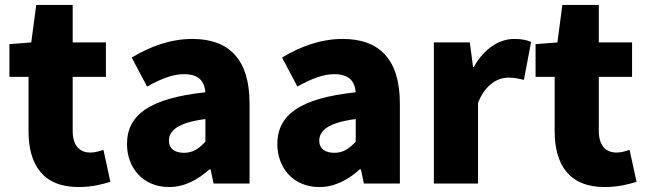

<svg xmlns="http://www.w3.org/2000/svg" viewBox="-20 -700 2606 774"><path d="M296 54C354 54 395 42 425 33L397 -96C383 -91 363 -85 345 -85C303 -85 273 -110 273 -173V-390H407V-529H273V-680H126L106 -529L18 -522V-390H95V-171C95 -37 153 54 296 54Z M661 54C724 54 777 25 824 -17H829L841 40H986V-283C986 -461 903 -543 756 -543C667 -543 586 -513 511 -468L573 -351C630 -383 677 -401 722 -401C780 -401 804 -374 808 -328C586 -304 492 -239 492 -119C492 -24 556 54 661 54ZM661 -133C661 -173 697 -206 808 -220V-129C782 -101 758 -84 722 -84C685 -84 661 -100 661 -133Z M1267 54C1330 54 1383 25 1430 -17H1435L1447 40H1592V-283C1592 -461 1509 -543 1362 -543C1273 -543 1192 -513 1117 -468L1179 -351C1236 -383 1283 -401 1328 -401C1386 -401 1410 -374 1414 -328C1192 -304 1098 -239 1098 -119C1098 -24 1162 54 1267 54ZM1267 -133C1267 -173 1303 -206 1414 -220V-129C1388 -101 1364 -84 1328 -84C1291 -84 1267 -100 1267 -133Z M1729 -529V40H1907V-285C1936 -360 1987 -387 2029 -387C2054 -387 2071 -383 2092 -378L2121 -531C2105 -538 2086 -543 2052 -543C1995 -543 1932 -506 1890 -430H1887L1874 -529Z M2417 54C2475 54 2516 42 2546 33L2518 -96C2504 -91 2484 -85 2466 -85C2424 -85 2394 -110 2394 -173V-390H2528V-529H2394V-680H2247L2227 -529L2139 -522V-390H2216V-171C2216 -37 2274 54 2417 54Z"/></svg>

Font: コーポレート・ロゴ ver3 Bold
Style: Regular
Weight: 700
Designer: [KANA_main] LOGOTYPE.JP [Source Han Sans] Ryoko NISHIZUKA 西塚涼子 (kana, bopomofo & ideographs); Paul D. Hunt (Latin, Greek
Version: Version 12.001;FEAKit 1.0